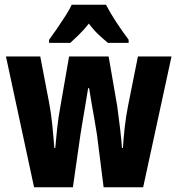

<svg xmlns="http://www.w3.org/2000/svg" viewBox="-20 -786 745 806"><path d="M387 -221Q384 -242 377.5 -278.5Q371 -315 364.5 -353Q358 -391 354 -416H350Q346 -388 339 -349Q332 -310 326.5 -275Q321 -240 318 -223L286 0H123L5 -549H149L186 -356Q194 -315 199.5 -261.5Q205 -208 208 -165H212Q215 -201 220 -247.5Q225 -294 234 -342L270 -549H436L472 -341Q478 -298 484 -247.5Q490 -197 492 -165H496Q498 -201 503.5 -250.5Q509 -300 518 -344L559 -549H700L581 0H415ZM425 -766Q442 -733 466.5 -695.5Q491 -658 520 -619V-606H433Q416 -620 394.5 -640Q373 -660 353 -687Q332 -660 310 -639Q288 -618 275 -606H186V-619Q200 -638 219 -665.5Q238 -693 255.5 -720.5Q273 -748 281 -766Z"/></svg>

Font: Noto Sans Sinhala ExtraCondensed ExtraBold
Style: Regular
Weight: 800
Width: 2
Designer: Jelle Bosma - Monotype Design Team
Foundry: Monotype Imaging Inc.
Version: Version 2.006; ttfautohint (v1.8.4.7-5d5b)